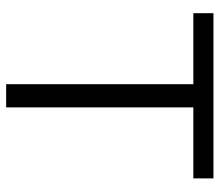

<svg xmlns="http://www.w3.org/2000/svg" viewBox="-66 -664 730 639"><g transform="rotate(90 299.5 -345.0)"><path d="M574.2 -623H337.9V0H260.7V-623H24.4V-689.9H574.2Z"/></g></svg>

Font: SakalBharati
Style: Regular
Weight: 400
Designer: CDAC GIST
Foundry: CDAC
Version: 13.02